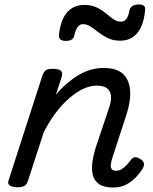

<svg xmlns="http://www.w3.org/2000/svg" viewBox="-20 -823 686 859"><path d="M487 16Q445 16 423 0.5Q401 -15 395 -41Q389 -67 393.5 -98.5Q398 -130 408 -162L469 -344Q479 -374 476.5 -395.5Q474 -417 458.5 -428.5Q443 -440 413 -440Q383 -440 351.5 -425Q320 -410 288.5 -382.5Q257 -355 228.5 -317Q200 -279 176 -232L104 -11Q100 2 89.5 8.5Q79 15 56 15Q40 15 26 8Q12 1 19 -18L169 -483Q176 -503 185.5 -509Q195 -515 214 -515Q245 -515 253.5 -505.5Q262 -496 255 -476L230 -399Q254 -428 280 -450Q306 -472 333 -488Q360 -504 388 -511.5Q416 -519 444 -519Q501 -519 529.5 -493Q558 -467 562 -420Q566 -373 546 -311L482 -115Q478 -102 476 -89Q474 -76 479 -67.5Q484 -59 499 -59Q512 -59 524 -66Q536 -73 546.5 -84.5Q557 -96 565 -107Q571 -116 581 -119Q591 -122 607 -112Q623 -102 624 -91.5Q625 -81 619 -70Q609 -53 590.5 -32.5Q572 -12 546 2Q520 16 487 16ZM274 -640Q241 -640 244 -668Q251 -734 280 -767.5Q309 -801 358 -801Q390 -801 413 -789.5Q436 -778 453.5 -763.5Q471 -749 487 -737.5Q503 -726 523 -726Q536 -726 545.5 -738.5Q555 -751 559 -776Q565 -803 602 -803Q618 -803 624.5 -796.5Q631 -790 629 -776Q623 -710 594.5 -675.5Q566 -641 518 -641Q486 -641 462.5 -652.5Q439 -664 420.5 -678.5Q402 -693 385.5 -704Q369 -715 351 -715Q337 -715 327 -701.5Q317 -688 312 -662Q310 -652 300.5 -646Q291 -640 274 -640Z"/></svg>

Font: Playwrite DK Loopet
Style: Regular
Weight: 400
Designer: Veronika Burian, José Scaglione
Foundry: TypeTogether
Version: Version 1.002